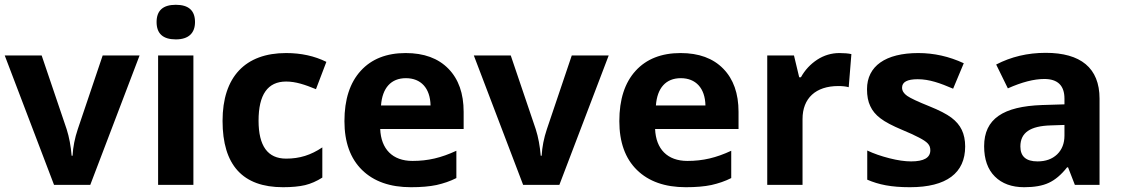

<svg xmlns="http://www.w3.org/2000/svg" viewBox="-20 -780 4734 810"><path d="M360.8 0 568.8 -545.9H413.1L308.1 -234.9C295.4 -197.3 288.1 -159.7 286.1 -123H282.2C278.8 -163.6 272 -201.2 261.2 -234.9L155.8 -545.9H0L208 0Z M640.6 -687C640.6 -638.2 667.5 -613.8 721.7 -613.8C775.9 -613.8 802.7 -640.6 802.7 -687C802.7 -735.4 775.9 -759.8 721.7 -759.8C667.5 -759.8 640.6 -735.4 640.6 -687ZM795.9 -545.9H647V0H795.9Z M1173.8 9.8C1211.4 9.8 1242.2 6.8 1267.1 1C1291.5 -4.9 1315.9 -15.6 1339.8 -30.8V-158.2C1291 -125.5 1244.1 -110.8 1187 -110.8C1109.4 -110.8 1070.8 -164.1 1070.8 -271C1070.8 -380.9 1109.4 -436 1187 -436C1227.5 -436 1266.1 -422.9 1313 -403.8L1356.9 -519C1306.6 -543.9 1250 -556.2 1187 -556.2C1014.6 -556.2 918.9 -455.6 918.9 -270C918.9 -83.5 1003.9 9.8 1173.8 9.8Z M1713.4 9.8C1755.9 9.8 1792 6.8 1821.8 0.5C1851.6 -6.3 1879.4 -15.6 1905.3 -28.8V-144C1841.3 -114.3 1786.1 -101.1 1720.2 -101.1C1635.7 -101.1 1587.4 -151.4 1584 -235.8H1936V-308.1C1936 -385.7 1914.6 -446.3 1871.6 -490.2C1828.6 -534.2 1768.6 -556.2 1691.4 -556.2C1610.8 -556.2 1547.4 -531.2 1502 -481.4C1456.1 -431.2 1433.1 -360.4 1433.1 -269C1433.1 -180.2 1458 -111.3 1507.3 -63C1556.6 -14.6 1625.5 9.8 1713.4 9.8ZM1692.4 -450.2C1755.4 -450.2 1794.9 -408.7 1796.4 -335H1587.4C1592.8 -408.7 1629.4 -450.2 1692.4 -450.2Z M2339.8 0 2547.9 -545.9H2392.1L2287.1 -234.9C2274.4 -197.3 2267.1 -159.7 2265.1 -123H2261.2C2257.8 -163.6 2251 -201.2 2240.2 -234.9L2134.8 -545.9H1979L2187 0Z M2873 9.8C2915.5 9.8 2951.7 6.8 2981.4 0.5C3011.2 -6.3 3039.1 -15.6 3064.9 -28.8V-144C3001 -114.3 2945.8 -101.1 2879.9 -101.1C2795.4 -101.1 2747.1 -151.4 2743.7 -235.8H3095.7V-308.1C3095.7 -385.7 3074.2 -446.3 3031.2 -490.2C2988.3 -534.2 2928.2 -556.2 2851.1 -556.2C2770.5 -556.2 2707 -531.2 2661.6 -481.4C2615.7 -431.2 2592.8 -360.4 2592.8 -269C2592.8 -180.2 2617.7 -111.3 2667 -63C2716.3 -14.6 2785.2 9.8 2873 9.8ZM2852.1 -450.2C2915 -450.2 2954.6 -408.7 2956.1 -335H2747.1C2752.4 -408.7 2789.1 -450.2 2852.1 -450.2Z M3521.5 -556.2C3487.8 -556.2 3456.5 -546.9 3427.7 -528.3C3398.9 -509.3 3376 -484.9 3358.9 -454.1H3351.6L3329.6 -545.9H3216.8V0H3365.7V-277.8C3365.7 -365.7 3421.4 -417 3516.6 -417C3533.7 -417 3548.3 -415.5 3560.5 -412.1L3571.8 -551.8C3558.6 -554.7 3541.5 -556.2 3521.5 -556.2Z M4051.8 -162.1C4051.8 -189 4046.9 -212.4 4037.6 -231.9C4028.3 -251.5 4013.7 -268.6 3993.7 -283.7C3973.6 -298.8 3942.4 -314.9 3899.9 -332C3852.1 -351.1 3821.3 -365.7 3807.1 -375.5C3793 -385.3 3785.6 -397 3785.6 -410.2C3785.6 -434.1 3807.6 -445.8 3851.6 -445.8C3900.9 -445.8 3946.3 -429.2 4001 -405.8L4045.9 -513.2C3983.9 -542 3919.9 -556.2 3854 -556.2C3715.8 -556.2 3637.7 -501 3637.7 -403.8C3637.7 -375.5 3642.1 -351.6 3651.4 -332.5C3660.2 -313 3674.3 -295.9 3694.3 -280.8C3713.9 -265.6 3744.6 -249.5 3786.6 -231.9C3815.9 -219.7 3839.4 -209 3856.9 -199.7C3892.1 -181.2 3904.8 -169.4 3904.8 -146C3904.8 -114.7 3877.9 -99.1 3823.7 -99.1C3797.4 -99.1 3767.1 -103.5 3732.4 -112.3C3697.8 -121.1 3666.5 -131.8 3638.7 -145V-22C3687.5 -1 3739.3 9.8 3818.8 9.8C3973.6 9.8 4051.8 -50.3 4051.8 -162.1Z M4618.7 0V-363.8C4618.7 -494.1 4538.1 -557.1 4391.6 -557.1C4314.9 -557.1 4245.6 -540.5 4182.6 -507.8L4231.9 -407.2C4291 -433.6 4342.3 -446.8 4385.7 -446.8C4442.4 -446.8 4470.7 -418.9 4470.7 -363.8V-339.8L4376 -336.9C4212.4 -331.1 4131.8 -278.8 4131.8 -163.1C4131.8 -107.9 4147 -64.9 4177.2 -35.2C4207 -5.4 4248.5 9.8 4300.8 9.8C4343.3 9.8 4377.9 3.9 4404.8 -8.8C4431.2 -21 4457 -42.5 4481.9 -74.2H4485.8L4514.6 0ZM4470.7 -208C4470.7 -175.3 4460.4 -148.9 4439.9 -128.9C4418.9 -108.9 4391.6 -99.1 4356.9 -99.1C4308.6 -99.1 4284.7 -120.1 4284.7 -162.1C4284.7 -220.7 4326.7 -248.5 4413.1 -251L4470.7 -252.9Z"/></svg>

Font: Noto Reveo Sans
Style: Bold
Weight: 700
Designer: Monotype Design team
Foundry: Monotype Imaging Inc.
Version: Version 1.04